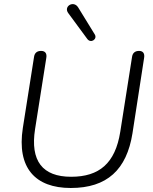

<svg xmlns="http://www.w3.org/2000/svg" viewBox="-20 -930 764 958"><path d="M333 8C514 8 612 -83 641 -265L699 -641C703 -664 693 -676 674 -676C654 -676 642 -666 639 -647L580 -272C555 -115 475 -48 335 -48C192 -48 130 -127 155 -286L211 -641C215 -664 205 -676 185 -676C165 -676 153 -666 150 -647L94 -292C63 -92 156 8 333 8ZM321 -864 416 -735C434 -712 467 -735 453 -758L370 -893C347 -930 295 -898 321 -864Z"/></svg>

Font: SN Pro Light
Style: Italic
Weight: 300
Italic angle: -8.99998°
Designer: Tobias Whetton
Foundry: Supernotes
Version: Version 1.001;Glyphs 3.2 (3249)